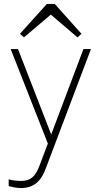

<svg xmlns="http://www.w3.org/2000/svg" viewBox="-20 -726 513 971"><path d="M87 225Q71 225 54.5 222Q38 219 24 215V181Q37 185 54 187Q71 189 87 189Q122 189 143 171.5Q164 154 180 111L222 0L34 -478H71L239 -46L402 -478H440L213 122Q194 176 163 200.5Q132 225 87 225ZM217 -706H257L392 -555L372 -537L237 -652L101 -537L81 -555Z"/></svg>

Font: Zen Kaku Gothic New Light
Style: Regular
Weight: 300
Designer: Yoshimichi Ohira
Foundry: Positype
Version: Version 1.002